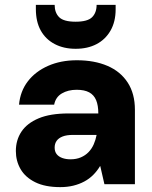

<svg xmlns="http://www.w3.org/2000/svg" viewBox="-20 -755 624 787"><path d="M227 12Q165 12 124.5 -8Q84 -28 64.5 -61.5Q45 -95 45 -136Q45 -181 68 -215.5Q91 -250 138.5 -270Q186 -290 261 -290H383Q383 -323 374 -344.5Q365 -366 345.5 -376.5Q326 -387 294 -387Q259 -387 233.5 -372Q208 -357 202 -326H58Q63 -381 94 -421.5Q125 -462 177 -485Q229 -508 295 -508Q367 -508 420.5 -485Q474 -462 503.5 -416.5Q533 -371 533 -305V0H408L391 -74H390Q378 -54 362 -38Q346 -22 325.5 -11Q305 0 280.5 6Q256 12 227 12ZM269 -102Q293 -102 311.5 -110Q330 -118 343 -131.5Q356 -145 364 -163Q372 -181 376 -202H279Q253 -202 236.5 -195.5Q220 -189 212 -177.5Q204 -166 204 -150Q204 -134 212 -123.5Q220 -113 235 -107.5Q250 -102 269 -102ZM290 -555Q241 -555 204 -574.5Q167 -594 147 -630Q127 -666 127 -718V-735H204Q204 -703 222.5 -684.5Q241 -666 290 -666Q339 -666 357.5 -684.5Q376 -703 376 -735H454V-717Q454 -666 433 -629.5Q412 -593 375.5 -574Q339 -555 290 -555Z"/></svg>

Font: DM Sans 28pt Black
Style: Regular
Weight: 900
Version: Version 4.004;gftools[0.9.30]